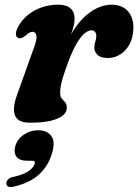

<svg xmlns="http://www.w3.org/2000/svg" viewBox="-20 -499 577 802"><path d="M55.1 -341Q46.8 -345.3 46.4 -356.9Q45.9 -368.5 55.2 -386.3Q69.9 -414.3 95 -435.2Q120.1 -456.1 152.8 -467.7Q185.5 -479.4 223.3 -479.4Q257.2 -479.4 274.4 -464.2Q291.6 -449.1 291.6 -420.3Q291.6 -401 284 -376.7Q276.4 -352.4 266.1 -326.2Q255.9 -300.1 247.4 -275Q238.9 -250 237.5 -229.3L228.1 -231.9Q245.9 -298.6 271.4 -345.8Q296.9 -393.1 326.5 -422.5Q356.2 -452 386.7 -465.7Q417.3 -479.4 445.2 -479.4Q490.5 -479.4 514.6 -451.8Q538.7 -424.2 537.1 -379.2Q535.9 -340.7 520.5 -313.2Q505.2 -285.7 481.5 -271.2Q457.9 -256.7 430.7 -256.7Q400.3 -256.7 387.1 -269.9Q374 -283 374 -299.3Q374 -312.5 378.1 -324.7Q382.2 -336.8 382.2 -349.2Q382.2 -360 376.7 -366.2Q371.3 -372.3 361.7 -372.3Q346.7 -372.3 329.3 -356.1Q311.9 -339.9 292.8 -303.8Q273.7 -267.8 253.3 -207.6Q241.1 -172.3 236.1 -150.7Q231.2 -129.2 231.2 -111.4Q231.2 -94.9 238.1 -87.1Q245.1 -79.4 252.1 -71.8Q259.1 -64.3 259.1 -48.1Q259.1 -30.5 242 -16.3Q225 -2.2 190.9 5.7Q156.9 13.6 105.1 13.6Q70.7 13.6 54.5 -0.4Q38.3 -14.4 38.2 -40.7Q38 -67 51.7 -103.9L122.6 -302.1Q135.7 -337.9 131.8 -352Q127.8 -366.1 116.6 -366.1Q110.3 -366.1 103.5 -362.8Q96.7 -359.4 86.6 -350.4Q75.8 -341.6 68.8 -339.8Q61.8 -337.9 55.1 -341ZM95 172.5Q60.9 172.5 48.7 155.5Q36.5 138.5 43.6 112.8Q51.5 82.7 78.8 63.9Q106.2 45.1 138.6 45.1Q176.2 45.1 193.5 67.8Q210.9 90.4 199.2 134.5Q184.2 191.1 144.7 228.2Q105.3 265.4 34.9 281.1Q20.3 284.2 13.3 279.8Q6.3 275.5 6.5 266.4Q7.2 257.8 13.7 250.4Q20.2 243.1 33.9 240.1Q64.4 233.8 83.6 224.5Q102.9 215.2 112.9 204.4Q122.9 193.6 125.1 184Q128.1 172.5 113.5 172.5Z"/></svg>

Font: Fraunces
Style: Italic
Weight: 900
Italic angle: -16°
Version: Version 1.000;[0bf87f6ff]